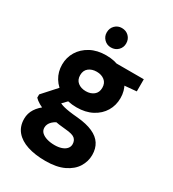

<svg xmlns="http://www.w3.org/2000/svg" viewBox="-219 -816 1048 1165"><g transform="rotate(30 304.5 -233.5)"><path d="M286 232Q213 232 159.5 214.5Q106 197 76.5 162Q47 127 47 74Q47 36 67.5 4Q88 -28 126 -53.5Q164 -79 217 -97L265 -20Q222 -7 201 13.5Q180 34 180 59Q180 80 194.5 93.5Q209 107 233 114Q257 121 286 121Q313 121 334 114Q355 107 367 93.5Q379 80 379 62Q379 37 362.5 22.5Q346 8 295 4Q247 0 208 -8Q169 -16 138.5 -26.5Q108 -37 86 -50Q64 -63 52 -76V-99L162 -221L263 -189L132 -54L178 -128Q188 -122 199 -117Q210 -112 225.5 -108Q241 -104 264.5 -100.5Q288 -97 324 -94Q389 -88 431.5 -69Q474 -50 494.5 -18Q515 14 515 59Q515 104 490.5 143.5Q466 183 415 207.5Q364 232 286 232ZM287 -144Q224 -144 178 -168.5Q132 -193 107 -234Q82 -275 82 -326Q82 -376 107 -417Q132 -458 178 -483Q224 -508 287 -508Q350 -508 396 -483Q442 -458 466.5 -417Q491 -376 491 -326Q491 -275 466.5 -234Q442 -193 396 -168.5Q350 -144 287 -144ZM287 -257Q320 -257 342 -274.5Q364 -292 364 -325Q364 -358 342 -375.5Q320 -393 287 -393Q253 -393 231 -375.5Q209 -358 209 -325Q209 -292 231 -274.5Q253 -257 287 -257ZM369 -394 347 -496H556V-411ZM286 -563Q258 -563 238.5 -582.5Q219 -602 219 -630Q219 -660 238.5 -679.5Q258 -699 286 -699Q316 -699 335.5 -679.5Q355 -660 355 -630Q355 -602 335.5 -582.5Q316 -563 286 -563Z"/></g></svg>

Font: DM Sans 24pt Black
Style: Regular
Weight: 900
Designer: Colophon Foundry, Jonny Pinhorn
Foundry: Colophon Foundry
Version: Version 4.004;gftools[0.9.30]